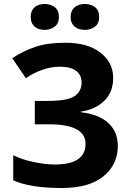

<svg xmlns="http://www.w3.org/2000/svg" viewBox="-20 -940 657 970"><path d="M551.8 -546.9C551.8 -598.1 530.3 -640.6 487.3 -674.3C444.3 -707.5 385.3 -724.1 310.1 -724.1C250 -724.1 199.7 -717.3 158.2 -703.1C116.7 -689 78.1 -669.9 42 -646L110.8 -544.9C161.6 -579.6 220.2 -603 283.2 -603C357.4 -603 392.1 -572.3 392.1 -522.9C392.1 -494.1 380.9 -471.7 357.9 -455.1C335 -438.5 289.1 -430.2 220.2 -430.2H155.8V-312H227.1C344.2 -312 412.1 -282.2 412.1 -213.9C412.1 -147.5 366.7 -108.9 255.9 -108.9C224.6 -108.9 189 -113.3 149.4 -121.6C109.9 -129.9 75.7 -141.1 46.9 -155.8V-28.8C104 -3.4 183.6 9.8 293 9.8C385.3 9.8 455.1 -10.3 503.4 -49.8C551.3 -89.4 575.2 -140.1 575.2 -203.1C575.2 -297.4 510.7 -359.4 388.2 -373V-376C438 -383.3 477.5 -401.9 507.3 -431.2C537.1 -460.4 551.8 -499 551.8 -546.9ZM135.3 -854C135.3 -809.6 165.5 -789.1 206.1 -789.1C224.6 -789.1 241.2 -794.4 255.9 -805.2C270.5 -815.4 277.8 -832 277.8 -854C277.8 -877 270.5 -893.6 255.9 -904.3C241.2 -914.6 224.6 -919.9 206.1 -919.9C165.5 -919.9 135.3 -899.4 135.3 -854ZM336.9 -854C336.9 -809.6 368.7 -789.1 409.2 -789.1C428.2 -789.1 445.3 -794.4 459.5 -805.2C473.6 -815.4 481 -832 481 -854C481 -877 473.6 -893.6 459.5 -904.3C445.3 -914.6 428.2 -919.9 409.2 -919.9C368.7 -919.9 336.9 -899.4 336.9 -854Z"/></svg>

Font: Avrile Sans
Style: Bold
Weight: 700
Designer: Monotype Design Team, Google (font), Stefan Peev (BGR Cyrillic), Cristiano Sobral (main changes)
Foundry: The Avrile Sans Project Authors
Version: Version 3.110